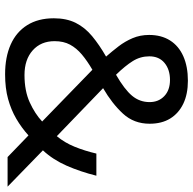

<svg xmlns="http://www.w3.org/2000/svg" viewBox="-22 -744 775 772"><g transform="rotate(90 366.0 -357.5)"><path d="M304 -725Q358 -725 396.5 -706.5Q435 -688 456 -654Q477 -620 477 -571Q477 -508 436.5 -464Q396 -420 334 -384L527 -198Q553 -229 569.5 -269.5Q586 -310 597 -357H686Q670 -293 646 -238Q622 -183 584 -142L730 0H611L524 -84Q493 -56 457 -35Q421 -14 377.5 -2Q334 10 278 10Q209 10 158.5 -12.5Q108 -35 80.5 -79Q53 -123 53 -186Q53 -237 71.5 -274Q90 -311 125 -340Q160 -369 207 -396Q186 -420 166 -446Q146 -472 133 -502.5Q120 -533 120 -569Q120 -618 142 -653Q164 -688 205.5 -706.5Q247 -725 304 -725ZM260 -341Q224 -320 198.5 -298.5Q173 -277 159 -251Q145 -225 145 -189Q145 -134 182 -101Q219 -68 281 -68Q345 -68 391 -89Q437 -110 468 -139ZM301 -653Q259 -653 232.5 -631Q206 -609 206 -570Q206 -534 225 -503.5Q244 -473 280 -436Q339 -470 364.5 -500.5Q390 -531 390 -571Q390 -607 366 -630Q342 -653 301 -653Z"/></g></svg>

Font: lhindi05
Style: Book
Weight: 400
Designer: Jelle Bosma - Monotype Design Team
Foundry: Monotype Imaging Inc.
Version: Version 2.003